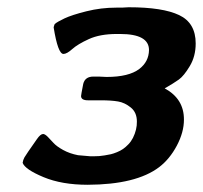

<svg xmlns="http://www.w3.org/2000/svg" viewBox="-20 -495 556 526"><path d="M42 -48.8Q43 -56.6 46.9 -63.7Q50.8 -70.8 81.1 -113.8Q90.8 -127.9 98.1 -127.9Q103 -127.9 110.6 -120.4Q118.2 -112.8 126.5 -103.5Q134.8 -94.2 152.8 -84.2Q170.9 -74.2 193.8 -69.8L227.1 -66.9Q228 -66.9 237.5 -66.9Q247.1 -66.9 252 -67.4Q256.8 -67.9 266.8 -69.3Q276.9 -70.8 283.9 -72.5Q291 -74.2 300.5 -78.1Q310.1 -82 317.1 -86.9Q324.2 -91.8 331.5 -99.4Q338.9 -106.9 344.2 -117.2Q355.5 -140.1 355 -162.1Q355 -187 338.4 -200.4Q321.8 -213.9 303.5 -217Q285.2 -220.2 256.8 -220.2H221.2Q202.1 -220.2 202.1 -231.9Q202.1 -234.9 208 -265.1Q212.9 -285.2 235.8 -285.2H251Q253.9 -285.2 261 -284.7Q268.1 -284.2 272 -284.2Q333 -284.2 361.8 -306.2Q387.7 -326.2 388.2 -357.9Q388.2 -401.9 309.1 -401.9H299.8Q253.9 -401.9 223.4 -387.9Q192.9 -374 178 -360.6Q163.1 -347.2 153.8 -347.2Q138.7 -347.2 127 -419.9L127.9 -423.8L129.9 -429.2Q136.7 -435.1 156.7 -444.6Q176.8 -454.1 216.8 -464.1Q256.8 -474.1 298.8 -474.1H314Q316.9 -474.1 323 -474.6Q329.1 -475.1 332 -475.1H333Q425.8 -475.1 470.9 -453.6Q516.1 -432.1 516.1 -376Q516.1 -340.8 500 -314Q483.9 -287.1 470 -277.1Q456.1 -267.1 431.2 -252.9Q484.4 -224.1 483.9 -167Q483.9 -132.8 464.4 -95.9Q444.8 -59.1 416 -37.1Q353 10.7 220.2 11.2Q149.4 11.2 99.1 -9.8Q48.8 -30.8 42 -48.8Z"/></svg>

Font: CMU Sans Serif
Style: BoldOblique
Weight: 700
Italic angle: -12°
Version: Version 0.7.0